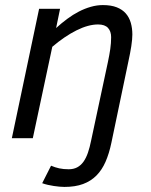

<svg xmlns="http://www.w3.org/2000/svg" viewBox="-20 -547 597 760"><path d="M109.9 0H26.9L134.8 -512.2H217.8L202.1 -436Q223.6 -455.6 246.3 -472.4Q269 -489.3 292.2 -501.2Q315.4 -513.2 339.4 -520Q363.3 -526.9 387.2 -526.9Q419.9 -526.9 442.1 -518.1Q464.4 -509.3 478 -493.7Q491.7 -478 497.8 -456.5Q503.9 -435.1 503.9 -410.2Q503.9 -392.1 499.8 -364.7Q495.6 -337.4 487.8 -301.8L420.9 18.1Q412.1 60.5 397.9 93Q383.8 125.5 361.8 147.7Q339.8 169.9 308.8 181.4Q277.8 192.9 234.9 192.9Q226.1 192.9 215.3 191.9Q204.6 190.9 193.1 189.2Q181.6 187.5 169.7 184.8Q157.7 182.1 147 178.2L182.1 108.9Q197.8 115.7 214.6 119.4Q231.4 123 252 123Q271 123 285.4 115.5Q299.8 107.9 310.3 93.3Q320.8 78.6 328.1 57.4Q335.4 36.1 340.8 8.8L407.2 -301.8Q413.1 -329.6 416.5 -353Q419.9 -376.5 419.9 -399.9Q419.9 -422.9 407.5 -436.5Q395 -450.2 368.2 -450.2Q329.6 -450.2 282.7 -426.8Q235.8 -403.3 187 -361.8Z"/></svg>

Font: Lorenzo Sans
Style: Italic
Weight: 400
Italic angle: -12°
Foundry: Intel Corporation
Version: Version 1.00; ttfautohint (v1.5)